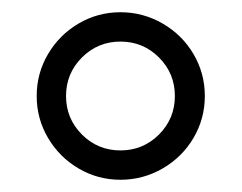

<svg xmlns="http://www.w3.org/2000/svg" viewBox="-20 -722 395 314"><path d="M40 -565Q40 -528 58.5 -496.5Q77 -465 108.5 -446.5Q140 -428 177 -428Q214 -428 246 -446.5Q278 -465 296.5 -496.5Q315 -528 315 -565Q315 -602 296.5 -633.5Q278 -665 246 -683.5Q214 -702 177 -702Q140 -702 108.5 -683.5Q77 -665 58.5 -633.5Q40 -602 40 -565ZM266 -565Q266 -528 240 -502Q214 -476 177 -476Q140 -476 114 -502Q88 -528 88 -565Q88 -602 114 -628Q140 -654 177 -654Q214 -654 240 -628Q266 -602 266 -565Z"/></svg>

Font: Sulphur Point
Style: Regular
Weight: 400
Designer: Noponies / Dale Sattler
Foundry: Noponies
Version: Version 1.000; ttfautohint (v1.8)